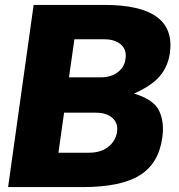

<svg xmlns="http://www.w3.org/2000/svg" viewBox="-20 -762 729 782"><path d="M117 -742H405Q699 -742 672 -546Q664 -491 631 -452Q598 -413 526 -381Q608 -356 629 -309Q650 -262 641 -202Q627 -97 550 -48.5Q473 0 316 0H13ZM391 -447Q431 -447 459 -467.5Q487 -488 491 -522Q497 -559 472.5 -580.5Q448 -602 405 -602H283L261 -447ZM342 -140Q391 -140 421 -164Q451 -188 456.5 -224Q462 -260 438 -281.5Q414 -303 371 -303H241L218 -140Z"/></svg>

Font: Morrison ExtraBold
Style: Regular
Weight: 800
Designer: Pablo Impallari, Rodrigo Fuenzalida (Modified by Dan O. Williams)
Version: Version 0.03;June 6, 2019;FontCreator 11.5.0.2425 64-bit; tt